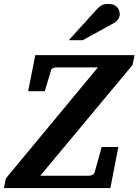

<svg xmlns="http://www.w3.org/2000/svg" viewBox="-41 -949 699 969"><path d="M627.9 -621.1 162.1 -62H408.2Q415.5 -62 424.6 -66.2Q433.6 -70.3 436 -77.1L472.2 -207H556.2L516.1 0H-21L-11.2 -48.8L453.1 -608.9H245.1Q237.3 -608.9 228.3 -605.7Q219.2 -602.5 216.8 -595.2L185.1 -488.8H101.1L137.2 -670.9H638.2ZM563.5 -876.5Q563.5 -871.6 561.5 -865.5Q559.6 -859.4 555.9 -853.5Q552.2 -847.7 547.6 -842.5Q543 -837.4 537.1 -834.5L376.5 -746.1H306.2L443.4 -897.5Q451.7 -906.7 458.7 -912.8Q465.8 -918.9 473.1 -922.6Q480.5 -926.3 488.3 -927.7Q496.1 -929.2 506.3 -929.2Q522.5 -929.2 533.4 -924.3Q544.4 -919.4 551 -911.9Q557.6 -904.3 560.5 -894.8Q563.5 -885.3 563.5 -876.5Z"/></svg>

Font: Charis SIL Afr
Style: Bold Italic
Weight: 700
Italic angle: -11°
Foundry: SIL International
Version: Version 5.000